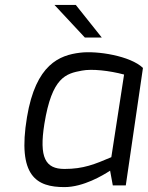

<svg xmlns="http://www.w3.org/2000/svg" viewBox="-20 -756 603 783"><path d="M202 -736 326 -603H395L289 -736ZM161 -251C192 -442 249 -456 314 -468C355 -476 426 -468 486 -452L434 -115C366 -86 320 -67 243 -67C165 -67 139 -113 161 -251ZM90 -278C50 -37 129 7 243 7C320 7 400 -41 429 -60L440 0H493L563 -479C512 -528 376 -550 306 -541C224 -531 126 -495 90 -278Z"/></svg>

Font: Exo
Style: Regular Italic
Weight: 400
Designer: Natanael Gama
Version: Version 1.00